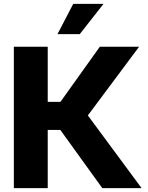

<svg xmlns="http://www.w3.org/2000/svg" viewBox="-20 -968 761 988"><path d="M51.3 0V-727.5H225.6V-443.8H291L493.7 -727.5H695.8L432.1 -374L708.5 0H506.3L290.5 -299.3H225.6V0ZM275.9 -792.5 356.9 -948.2H512.7L390.6 -792.5Z"/></svg>

Font: Inter 24pt ExtraBold
Style: Regular
Weight: 800
Designer: Rasmus Andersson
Foundry: rsms
Version: Version 4.001;git-66647c0bb